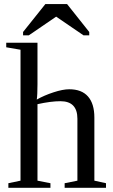

<svg xmlns="http://www.w3.org/2000/svg" viewBox="-20 -898 540 918"><path d="M159.2 -495.1Q159.2 -444.3 155.8 -421.9Q190.9 -441.9 235.6 -456.5Q280.3 -471.2 311 -471.2Q370.6 -471.2 400.9 -436.5Q431.2 -401.9 431.2 -335.9V-34.2L486.8 -22V0H289.1V-22L350.1 -34.2V-330.1Q350.1 -414.1 269 -414.1Q223.1 -414.1 159.2 -399.9V-34.2L221.2 -22V0H20V-22L78.1 -34.2V-660.2L9.8 -671.9V-693.8H159.2ZM90.3 -729V-745.1L196.8 -878.4H300.8L406.7 -745.1V-729H379.4L248.5 -818.4L117.7 -729Z"/></svg>

Font: Liberation Serif
Style: Regular
Weight: 400
Designer: Steve Matteson
Foundry: Ascender Corporation
Version: Version 2.1.5